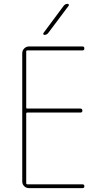

<svg xmlns="http://www.w3.org/2000/svg" viewBox="-20 -970 540 990"><path d="M209 -790Q205.1 -790 203.6 -793.5Q202.1 -796.9 204.1 -799.8L308.6 -940.4Q316.4 -950.2 329.1 -950.2Q333 -950.2 334.5 -946.8Q335.9 -943.4 334 -940.4L228.5 -799.8Q220.7 -790 209 -790ZM129.9 0Q115.2 0 105 -9.8Q94.7 -19.5 94.7 -35.2V-695.3Q94.7 -710 105 -720.2Q115.2 -730.5 129.9 -730.5H405.3Q415 -730.5 415 -720.2Q415 -710 405.3 -710H120.1Q115.2 -710 115.2 -705.1V-415Q115.2 -410.2 120.1 -410.2H394.5Q404.3 -410.2 404.8 -399.9Q405.3 -389.6 394.5 -389.6H120.1Q115.2 -389.6 115.2 -384.8V-25.4Q115.2 -20.5 120.1 -19.5H405.3Q415 -19.5 415 -9.8Q415 0 405.3 0Z"/></svg>

Font: Rounded Mgen+ 1m thin
Style: Regular
Weight: 100
Designer: [Source Han Sans]
Ryoko NISHIZUKA  (kana & ideographs); Paul D. Hunt (Latin, Greek & Cyrillic); Wenlong ZHANG  (bopomofo
Version: Version 1.059.20150602